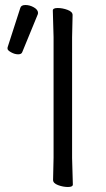

<svg xmlns="http://www.w3.org/2000/svg" viewBox="-20 -737 423 767"><path d="M192 -18 194 -107V-589L191 -695Q191 -705 210.5 -705Q230 -705 250 -697.5Q270 -690 270 -677L268 -588V-106L271 0Q271 10 251.5 10Q232 10 212 2.5Q192 -5 192 -18ZM61 -705Q64 -717 81.5 -717Q99 -717 115.5 -707.5Q132 -698 132 -685Q132 -682 131 -680L69 -529Q66 -520 52.5 -520Q39 -520 24.5 -528Q10 -536 10 -542.5Q10 -549 11 -550Z"/></svg>

Font: LXGW WenKai
Style: Regular
Weight: 400
Designer: LXGW / Fontworks Inc.
Foundry: LXGW / Fontworks Inc.
Version: Version 1.520; June 14, 2025